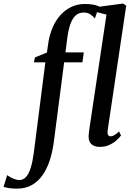

<svg xmlns="http://www.w3.org/2000/svg" viewBox="-144 -838 762 1109"><path d="M135 -590Q142.5 -639.5 160.5 -680.5Q178.5 -721.5 205.8 -751.5Q233 -781.5 268.5 -798.2Q304 -815 345.5 -815Q368.5 -815 389.2 -812Q410 -809 428 -801.5L404 -731Q395 -743 378.8 -754.5Q362.5 -766 338 -765.5Q312 -765.5 293.5 -749.2Q275 -733 263.2 -700.8Q251.5 -668.5 245 -621L234 -535.5H340L332 -478H226.5L167.5 -23Q159.5 39.5 142.8 90Q126 140.5 99.8 176.5Q73.5 212.5 37.5 232Q1.5 251.5 -45 251.5Q-69 252 -89.5 248.8Q-110 245.5 -123.5 241.5L-102.5 173.5Q-97.5 178 -85.2 184.8Q-73 191.5 -58.8 196.8Q-44.5 202 -33 202Q-10 202 6 184.5Q22 167 33 132.5Q44 98 51 46L118 -478H52L58 -506.5L127 -534.5ZM477.5 -83Q475.5 -66.5 480.5 -58.5Q485.5 -50.5 494.5 -50.5Q504 -50.5 515.2 -56.5Q526.5 -62.5 543.5 -79L555 -55.5Q546 -43 529.2 -27.8Q512.5 -12.5 488 -1Q463.5 10.5 431 10.5Q413.5 10.5 398.8 4.2Q384 -2 375.8 -15.8Q367.5 -29.5 368 -52Q368 -56.5 368.8 -64Q369.5 -71.5 370.5 -79.8Q371.5 -88 372.5 -95.5L471 -753.5L406.5 -770.5L412.5 -797L567 -817.5L585 -805.5Z"/></svg>

Font: Merriweather 72pt Medium
Style: Italic
Weight: 500
Italic angle: -7.8°
Version: Version 2.101